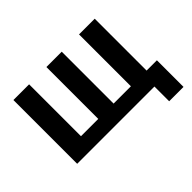

<svg xmlns="http://www.w3.org/2000/svg" viewBox="-131 -753 1107 1107"><g transform="rotate(-45 422.5 -200.0)"><path d="M197 -97H338V-520H463V-97H604V-520H732V-97H816V120H699V0H69V-520H197Z"/></g></svg>

Font: M PLUS 1p
Style: Bold
Weight: 700
Version: Version 1.062